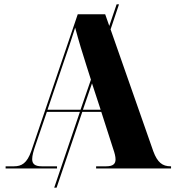

<svg xmlns="http://www.w3.org/2000/svg" viewBox="-20 -780 812 889"><path d="M6 0H244V-10H173C142 -10 129 -21 129 -43C129 -60 135 -81 144 -107L197 -262H350L231 89H242L361 -262H449L504 -91C511 -71 515 -55 515 -42C515 -21 503 -10 472 -10H425V0H772V-10H770C732 -10 709 -28 690 -79L492 -644L531 -760H520L486 -660L467 -714H340L125 -81C105 -24 80 -10 45 -10H6ZM200 -272 271 -481C289 -533 313 -603 328 -652C342 -599 366 -519 380 -477L401 -411L353 -272ZM446 -272H364L406 -394Z"/></svg>

Font: Noto Serif Display ExtraBold
Style: Regular
Weight: 800
Designer: Monotype Design Team
Foundry: Monotype Imaging Inc.
Version: Version 2.009